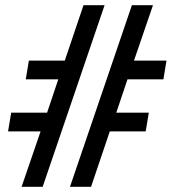

<svg xmlns="http://www.w3.org/2000/svg" viewBox="-20 -718 660 738"><path d="M136 -213H11L23 -285H161L204 -413H79L91 -485H229L301 -698H382L144 0H63ZM487 -698H568L495 -485H620L608 -413H470L427 -285H552L540 -213H402L330 0H249Z"/></svg>

Font: IBM Plex Mono Text
Style: Italic
Weight: 450
Italic angle: -9°
Monospace: yes
Designer: Mike Abbink, Paul van der Laan, Pieter van Rosmalen
Foundry: Bold Monday
Version: Version 2.1